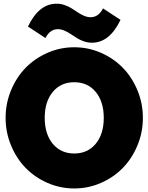

<svg xmlns="http://www.w3.org/2000/svg" viewBox="-20 -1024 818 1058"><path d="M40.7 -223Q10.9 -295 10.9 -374.5Q10.9 -454.1 40.7 -526.1Q70.5 -598.2 121.1 -650.2Q171.8 -702.3 241.8 -733Q311.8 -763.6 389.1 -763.6Q466.4 -763.6 536.4 -733Q606.4 -702.3 657 -650.2Q707.7 -598.2 737.5 -526.1Q767.3 -454.1 767.3 -374.5Q767.3 -295 737.5 -223Q707.7 -150.9 657 -98.9Q606.4 -46.8 536.4 -16.1Q466.4 14.5 389.1 14.5Q311.8 14.5 241.8 -16.1Q171.8 -46.8 121.1 -98.9Q70.5 -150.9 40.7 -223ZM270.7 -517.3Q226.4 -463.6 226.4 -374.5Q226.4 -285.5 270.7 -231.8Q315 -178.2 389.1 -178.2Q463.2 -178.2 507.5 -231.8Q551.8 -285.5 551.8 -374.5Q551.8 -463.6 507.5 -517.3Q463.2 -570.9 389.1 -570.9Q315 -570.9 270.7 -517.3ZM134.1 -877.7Q194.5 -1003.6 291.4 -1003.6Q314.5 -1003.6 336.6 -995.9Q358.6 -988.2 375.7 -977.3Q392.7 -966.4 409.1 -955.5Q425.5 -944.5 443.6 -936.8Q461.8 -929.1 479.5 -929.1Q522.7 -929.1 547.7 -977.7L644.1 -914.5Q583.6 -788.6 486.8 -788.6Q463.6 -788.6 441.6 -796.4Q419.5 -804.1 402.5 -815Q385.5 -825.9 369.1 -836.8Q352.7 -847.7 334.5 -855.5Q316.4 -863.2 298.6 -863.2Q255.5 -863.2 230.5 -814.5Z"/></svg>

Font: Spartan MB Black
Style: Regular
Weight: 900
Designer: Matt Bailey, Mirko Velimirovic
Foundry: Matt Bailey
Version: Version 1.005